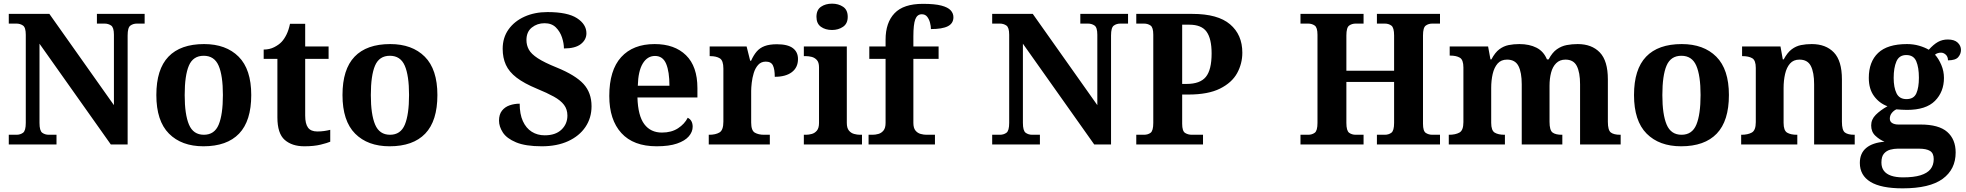

<svg xmlns="http://www.w3.org/2000/svg" viewBox="-20 -790 10749 1050"><path d="M28 0V-53H70Q91 -53 106 -64Q121 -75 121 -118V-600Q121 -640 105.5 -650.5Q90 -661 70 -661H28V-714H250L603 -215V-600Q603 -640 587.5 -650.5Q572 -661 552 -661H510V-714H771V-661H729Q708 -661 693 -650Q678 -639 678 -596V0H586L196 -551V-118Q196 -75 211 -64Q226 -53 247 -53H289V0Z M1092.6 10Q973 10 904 -59.3Q835 -128.7 835 -270.3Q835 -411 901.1 -480Q967.2 -549 1096 -549Q1216 -549 1285 -480Q1354 -411 1354 -270.3Q1354 -128.7 1287.5 -59.3Q1221 10 1092.6 10ZM1095 -53Q1153 -53 1176 -108.5Q1199 -164 1199 -270.5Q1199 -377 1175.5 -431Q1152 -485 1094 -485Q1036 -485 1013 -431.2Q990 -377.5 990 -270Q990 -164 1013.5 -108.5Q1037 -53 1095 -53Z M1644 10Q1577 10 1537 -25Q1497 -60 1497 -148V-468H1422V-519Q1454 -519 1479.5 -532Q1505 -545 1520 -561Q1535 -577 1547 -601.5Q1559 -626 1566 -660H1649V-536H1777V-468H1649V-158Q1649 -113 1664.5 -92Q1680 -71 1715 -71Q1735 -71 1752.5 -73.5Q1770 -76 1786 -80V-15Q1770 -8 1733.5 1Q1697 10 1644 10Z M2110.6 10Q1991 10 1922 -59.3Q1853 -128.7 1853 -270.3Q1853 -411 1919.1 -480Q1985.2 -549 2114 -549Q2234 -549 2303 -480Q2372 -411 2372 -270.3Q2372 -128.7 2305.5 -59.3Q2239 10 2110.6 10ZM2113 -53Q2171 -53 2194 -108.5Q2217 -164 2217 -270.5Q2217 -377 2193.5 -431Q2170 -485 2112 -485Q2054 -485 2031 -431.2Q2008 -377.5 2008 -270Q2008 -164 2031.5 -108.5Q2055 -53 2113 -53Z M2943 10Q2854 10 2802.5 -11.5Q2751 -33 2730 -65.5Q2709 -98 2709 -130Q2709 -164 2725 -184.5Q2741 -205 2767 -214Q2793 -223 2822 -223Q2822 -166 2839.5 -127.5Q2857 -89 2888 -69.5Q2919 -50 2959 -50Q3018 -50 3050.5 -81Q3083 -112 3083 -158Q3083 -192 3064.5 -216.5Q3046 -241 3009 -261.5Q2972 -282 2916 -305Q2846 -334 2805 -365.5Q2764 -397 2746.5 -435.5Q2729 -474 2729 -523Q2729 -584 2761 -629Q2793 -674 2848.5 -699Q2904 -724 2974 -724Q3084 -724 3135.5 -690.5Q3187 -657 3187 -608Q3187 -573 3156.5 -549Q3126 -525 3064 -525Q3064 -553 3053.5 -585Q3043 -617 3020 -640Q2997 -663 2958 -663Q2918 -663 2888.5 -639.5Q2859 -616 2859 -571Q2859 -543 2872 -519Q2885 -495 2921 -471.5Q2957 -448 3024 -421Q3127 -379 3171 -331Q3215 -283 3215 -209Q3215 -145 3181.5 -95.5Q3148 -46 3087 -18Q3026 10 2943 10Z M3571 10Q3444 10 3378 -62.5Q3312 -135 3312 -265Q3312 -406 3377 -477.5Q3442 -549 3560 -549Q3669 -549 3731.5 -488Q3794 -427 3794 -308V-257H3466Q3469 -157 3503.5 -111Q3538 -65 3600 -65Q3652 -65 3688 -88.5Q3724 -112 3741 -146Q3755 -139 3761.5 -126.5Q3768 -114 3768 -97Q3768 -69 3747 -44.5Q3726 -20 3682.5 -5Q3639 10 3571 10ZM3641 -321Q3641 -398 3623 -441Q3605 -484 3562 -484Q3520 -484 3495 -442.5Q3470 -401 3468 -321Z M3856 0V-53H3859Q3893 -53 3914.5 -65.5Q3936 -78 3936 -125V-415Q3936 -459 3916.5 -471Q3897 -483 3864 -483H3861V-536H4063L4082.5 -458H4087.6Q4101 -488 4118 -508Q4135 -528 4161.5 -538Q4188 -548 4229 -548Q4287.6 -548 4315.8 -526.9Q4344 -505.8 4344 -467Q4344 -421 4310.5 -395.5Q4277 -370 4217 -370Q4217 -411 4207 -432Q4197 -453 4168 -453Q4142 -453 4126 -435Q4110 -417 4102 -390.5Q4094 -364 4091 -337Q4088 -310 4088 -293V-120Q4088 -76 4108 -64.5Q4128 -53 4158 -53H4190V0Z M4376 0V-53H4388Q4403 -53 4419.5 -57.5Q4436 -62 4447.5 -75.9Q4459 -89.8 4459 -117.7V-422Q4459 -448.9 4447 -462Q4435 -475 4418.5 -479Q4402 -483 4388 -483H4376V-536H4611V-118Q4611 -90 4622.5 -76Q4634 -62 4651 -57.5Q4668 -53 4682 -53H4694V0ZM4530.1 -626Q4494 -626 4469.5 -643.5Q4445 -661 4445 -698Q4445 -736 4469.8 -753Q4494.5 -770 4530.5 -770Q4565 -770 4590.5 -753Q4616 -736 4616 -698Q4616 -661 4590.4 -643.5Q4564.8 -626 4530.1 -626Z M4730 0V-53H4752Q4767 -53 4783.5 -57.5Q4800 -62 4811.5 -76Q4823 -90 4823 -118V-468H4734V-536H4823V-573Q4823 -666 4872 -717.5Q4921 -769 5027 -769Q5092 -769 5128 -759.5Q5164 -750 5179 -733.5Q5194 -717 5194 -696Q5194 -662 5163.5 -646.5Q5133 -631 5071 -631Q5071 -647 5066 -666Q5061 -685 5050.5 -698.5Q5040 -712 5021 -712Q4996 -712 4985.5 -684.5Q4975 -657 4975 -591V-536H5113V-468H4975V-118Q4975 -90 4986.5 -76Q4998 -62 5015 -57.5Q5032 -53 5046 -53H5093V0Z M5406 0V-53H5448Q5469 -53 5484 -64Q5499 -75 5499 -118V-600Q5499 -640 5483.5 -650.5Q5468 -661 5448 -661H5406V-714H5628L5981 -215V-600Q5981 -640 5965.5 -650.5Q5950 -661 5930 -661H5888V-714H6149V-661H6107Q6086 -661 6071 -650Q6056 -639 6056 -596V0H5964L5574 -551V-118Q5574 -75 5589 -64Q5604 -53 5625 -53H5667V0Z M6194 0V-53H6236Q6258 -53 6272.5 -64Q6287 -75 6287 -118V-600Q6287 -640 6272 -650.5Q6257 -661 6236 -661H6194V-714H6501Q6640 -714 6707 -657Q6774 -600 6774 -502Q6774 -442 6745.5 -390Q6717 -338 6652 -305.5Q6587 -273 6479 -273H6445V-113Q6445 -73 6461 -63Q6477 -53 6498 -53H6559V0ZM6469 -331Q6543 -331 6574.5 -369.5Q6606 -408 6606 -498Q6606 -578 6578.5 -616.5Q6551 -655 6484 -655H6445V-331Z M7092 0V-53H7134Q7155 -53 7170 -64Q7185 -75 7185 -118V-600Q7185 -640 7169.5 -650.5Q7154 -661 7134 -661H7092V-714H7437V-661H7394Q7373 -661 7358 -650Q7343 -639 7343 -596V-403H7604V-596Q7604 -639 7589 -650Q7574 -661 7553 -661H7510V-714H7855V-661H7813Q7792 -661 7777 -650Q7762 -639 7762 -596V-113Q7762 -73 7777.5 -63Q7793 -53 7813 -53H7855V0H7510V-53H7553Q7574 -53 7589 -64Q7604 -75 7604 -118V-342H7343V-118Q7343 -75 7358 -64Q7373 -53 7394 -53H7437V0Z M7903 0V-53H7905Q7939.4 -53 7961.2 -65Q7983 -76.9 7983 -122V-420.9Q7983 -463 7963.5 -474.5Q7944 -486 7911 -486H7908V-536H8118L8131 -465H8136Q8156 -503 8179.5 -520.5Q8203 -538 8230.3 -543.5Q8257.6 -549 8289 -549Q8344 -549 8383 -529Q8422 -509 8440 -465H8449Q8469 -503 8494 -520.5Q8519 -538 8547.8 -543.5Q8576.6 -549 8608 -549Q8685 -549 8729 -503.2Q8773 -457.4 8773 -356V-123.8Q8773 -77.6 8789.5 -65.3Q8806 -53 8840 -53H8843V0H8621V-329Q8621 -394 8603.1 -429Q8585.3 -464 8541.2 -464Q8510 -464 8490.4 -444.4Q8470.8 -424.9 8462.4 -392.4Q8454 -360 8454 -321V-124Q8454 -77.7 8470.5 -65.3Q8487 -53 8521 -53H8524V0H8302V-329Q8302 -394 8284.1 -429Q8266.1 -464 8221.8 -464Q8189 -464 8170.1 -442.5Q8151.3 -420.9 8143.1 -385.5Q8135 -350.1 8135 -309V-118Q8135 -76 8154.5 -64.5Q8174 -53 8207 -53H8210V0Z M9173.6 10Q9054 10 8985 -59.3Q8916 -128.7 8916 -270.3Q8916 -411 8982.1 -480Q9048.2 -549 9177 -549Q9297 -549 9366 -480Q9435 -411 9435 -270.3Q9435 -128.7 9368.5 -59.3Q9302 10 9173.6 10ZM9176 -53Q9234 -53 9257 -108.5Q9280 -164 9280 -270.5Q9280 -377 9256.5 -431Q9233 -485 9175 -485Q9117 -485 9094 -431.2Q9071 -377.5 9071 -270Q9071 -164 9094.5 -108.5Q9118 -53 9176 -53Z M9502 0V-53H9504Q9538 -53 9560 -65Q9582 -77 9582 -122V-418.4Q9582 -460.2 9562.5 -471.6Q9543 -483 9510 -483H9507V-536H9717L9729.7 -465H9734.5Q9755 -503 9778.5 -520.5Q9802 -538 9829.3 -543.5Q9856.7 -549 9887.9 -549Q9965 -549 10009 -503.2Q10053 -457.4 10053 -356V-123.8Q10053 -77.6 10069.5 -65.3Q10086 -53 10120 -53H10123V0H9901V-329Q9901 -394 9883.1 -429Q9865.3 -464 9820.8 -464Q9788 -464 9769.2 -442.5Q9750.3 -420.9 9742.2 -385.5Q9734 -350.1 9734 -309V-118Q9734 -76 9753.5 -64.5Q9773 -53 9806 -53H9809V0Z M10385 240Q10267 240 10209 204.5Q10151 169 10151 101Q10151 48 10186 19Q10221 -10 10286 -15Q10259 -26 10236 -47.5Q10213 -69 10213 -104Q10213 -137 10238 -162Q10263 -187 10302 -209Q10258 -225 10229 -264Q10200 -303 10200 -364Q10200 -452 10251 -500.5Q10302 -549 10409 -549Q10444 -549 10475 -540Q10506 -531 10528 -518Q10554 -547 10578 -560.5Q10602 -574 10632 -574Q10668 -574 10686 -557Q10704 -540 10704 -517Q10704 -495 10689 -477.5Q10674 -460 10633 -460Q10633 -480 10621 -491Q10609 -502 10595 -502Q10575 -502 10562 -491Q10582 -469 10596.5 -435Q10611 -401 10611 -364Q10611 -288 10562 -238.5Q10513 -189 10409 -189Q10398 -189 10379 -190Q10360 -191 10351 -192Q10337 -186 10326 -172.5Q10315 -159 10315 -141Q10315 -125 10328 -117Q10341 -109 10362 -109H10483Q10583 -109 10629 -68.5Q10675 -28 10675 44Q10675 136 10604 188Q10533 240 10385 240ZM10387 180Q10446 180 10483 168.5Q10520 157 10537.5 135Q10555 113 10555 80Q10555 48 10535 35.5Q10515 23 10474 23H10358Q10338 23 10317.5 28.5Q10297 34 10283 50Q10269 66 10269 99Q10269 126 10282.5 144Q10296 162 10322.5 171Q10349 180 10387 180ZM10406 -248Q10446 -248 10460 -279.5Q10474 -311 10474 -365Q10474 -421 10459.5 -455Q10445 -489 10405 -489Q10366 -489 10351 -454Q10336 -419 10336 -364Q10336 -312 10351.5 -280Q10367 -248 10406 -248Z"/></svg>

Font: Noto Serif NP Hmong
Style: Regular
Weight: 400
Designer: Dalton Maag Ltd
Foundry: Dalton Maag Ltd
Version: Version 1.001